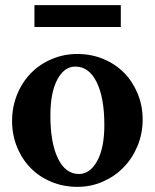

<svg xmlns="http://www.w3.org/2000/svg" viewBox="-20 -715 602 747"><path d="M281 -505Q335 -505 382 -485.5Q429 -466 462.5 -432Q496 -398 515.5 -351Q535 -304 535 -250Q535 -195 515 -147Q495 -99 461 -64Q427 -29 380.5 -8.5Q334 12 281 12Q227 12 180 -7.5Q133 -27 99.5 -61Q66 -95 46.5 -142.5Q27 -190 27 -244Q27 -299 46.5 -347Q66 -395 100 -430Q134 -465 181 -485Q228 -505 281 -505ZM273 -456Q230 -456 203 -405.5Q176 -355 176 -265Q176 -159 205.5 -98.5Q235 -38 287 -38Q330 -38 358 -88.5Q386 -139 386 -229Q386 -335 356 -395.5Q326 -456 273 -456ZM114 -695H450V-610H114Z"/></svg>

Font: Redaction
Style: Bold
Weight: 700
Designer: Jeremy Mickel / Forest Young
Foundry: MCKL
Version: Version 2.001; Redaction Bold